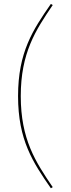

<svg xmlns="http://www.w3.org/2000/svg" viewBox="-20 -848 367 995"><path d="M243.6 -827.6C151 -694.3 73.6 -577.9 73.6 -350C73.6 -122.1 151 -5.7 243.6 127.6L253.3 121.9C164.3 -9.1 87.6 -126 87.6 -350C87.6 -574 164.3 -690.9 253.3 -821.9Z"/></svg>

Font: Fira Sans Hair
Style: Regular
Weight: 100
Designer: bBox Type GmbH & Carrois Corporate GbR & Edenspiekermann AG
Foundry: bBox Type GmbH & Carrois Corporate GbR & Edenspiekermann AG
Version: Version 4.300;PS 004.300;hotconv 1.0.88;makeotf.lib2.5.64775